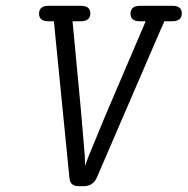

<svg xmlns="http://www.w3.org/2000/svg" viewBox="-20 -631 644 659"><path d="M114 -584Q114 -611 147 -611H258Q290 -611 290 -585Q290 -558 256 -558H229L257 -261L271 -97L272 -62L283 -92L342 -235L480 -558H460Q428 -558 428 -584Q428 -611 461 -611H572Q604 -611 604 -585Q604 -558 570 -558H544Q541 -549 533 -533L313 -23Q300 8 267 8H253Q247 8 242.5 7.5Q238 7 234.5 5Q231 3 228.5 2Q226 1 224 -3Q222 -7 221 -8Q220 -9 219.5 -14Q219 -19 218.5 -20Q218 -21 217.5 -26.5Q217 -32 217 -33L170 -507Q169 -516 167.5 -533Q166 -550 165 -558H147Q114 -558 114 -584Z"/></svg>

Font: CMU Typewriter Text
Style: LightOblique
Weight: 200
Italic angle: -9.46001°
Version: Version 0.7.0